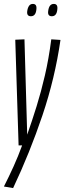

<svg xmlns="http://www.w3.org/2000/svg" viewBox="-34 -743 329 981"><path d="M228 -542 275 -539Q247 -344 183 -154Q119 36 33 218L-14 210Q12 159 35.5 107Q59 55 79 0H61L44 -540L91 -542L105 -55Q130 -126 153 -200Q176 -274 195.5 -358Q215 -442 228 -542ZM231 -660Q209 -660 212 -685Q216 -723 241 -723Q262 -723 259 -696Q256 -660 231 -660ZM124 -660Q102 -660 105 -685Q107 -702 114 -712.5Q121 -723 134 -723Q155 -723 152 -696Q149 -660 124 -660Z"/></svg>

Font: Georama ExtraCondensed Light
Style: Italic
Weight: 300
Width: 2
Italic angle: -9°
Designer: Jean-Baptiste Levee
Foundry: Production Type
Version: Version 1.000